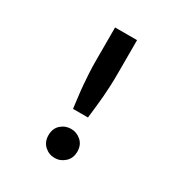

<svg xmlns="http://www.w3.org/2000/svg" viewBox="-166 -813 893 946"><g transform="rotate(30 280.0 -340.0)"><path d="M237 -242Q233 -277 229 -307.5Q225 -338 222.5 -368.5Q220 -399 218 -432.5Q216 -466 216 -507V-693H341V-507Q341 -466 339.5 -432.5Q338 -399 335.5 -368.5Q333 -338 329.5 -307.5Q326 -277 322 -242ZM279 13Q246 13 221.5 -9.5Q197 -32 197 -70Q197 -108 221.5 -130Q246 -152 279 -152Q311 -152 336 -130Q361 -108 361 -70Q361 -32 336 -9.5Q311 13 279 13Z"/></g></svg>

Font: Ubuntu Sans Mono Medium
Style: Regular
Weight: 500
Monospace: yes
Designer: Dalton Maag Ltd
Foundry: Dalton Maag Ltd
Version: Version 1.006